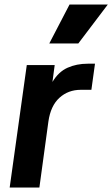

<svg xmlns="http://www.w3.org/2000/svg" viewBox="-20 -833 499 853"><path d="M23 0 99 -544H223L213 -469Q240 -514 280 -532Q320 -550 370 -550H402L386 -434H339Q283 -434 244 -398.5Q205 -363 195 -293L155 0ZM199 -640 289 -813H459L328 -640Z"/></svg>

Font: Plus Jakarta Sans
Style: Bold Italic
Weight: 700
Italic angle: -8°
Designer: Gumpita Rahayu
Foundry: Tokotype
Version: Version 2.071; ttfautohint (v1.8.4.7-5d5b);gftools[0.9.29]